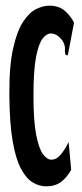

<svg xmlns="http://www.w3.org/2000/svg" viewBox="-20 -647 290 677"><path d="M143 10Q118 10 95 -4Q72 -18 53.5 -53Q35 -88 24.5 -150Q14 -212 13 -308Q12 -412 26 -475Q40 -538 62 -571Q84 -604 108.5 -615.5Q133 -627 154 -627Q188 -627 209 -608.5Q230 -590 241 -567L221 -462L219 -452L212 -453Q208 -461 209 -473.5Q210 -486 202 -501Q183 -529 159 -529Q145 -529 131 -512Q117 -495 107.5 -448Q98 -401 98 -309Q98 -221 107.5 -172Q117 -123 131.5 -103.5Q146 -84 161 -84Q180 -84 195.5 -103.5Q211 -123 222 -146L231 -48Q215 -20 194.5 -5Q174 10 143 10Z"/></svg>

Font: Inconsolata UltraCondensed Black
Style: Regular
Weight: 900
Width: 1
Monospace: yes
Designer: Raph Levien, Cyreal, Brenton Simpson
Foundry: Raph Levien, Cyreal, Google
Version: Version 3.001; ttfautohint (v1.8.2.53-6de2)